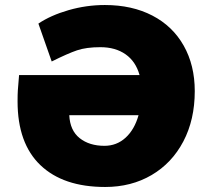

<svg xmlns="http://www.w3.org/2000/svg" viewBox="-20 -735 828 765"><path d="M756 -372Q756 -258 710.5 -171.5Q665 -85 584 -37.5Q503 10 399 10Q232 10 141 -77Q50 -164 50 -331Q50 -359 51 -374L56 -436H536Q521 -490 480.5 -518.5Q440 -547 380 -547Q324 -547 287 -534.5Q250 -522 186 -490L133 -641Q182 -674 253 -694.5Q324 -715 398 -715Q506 -715 587 -673Q668 -631 712 -553Q756 -475 756 -372ZM532 -276H256Q259 -215 297.5 -184.5Q336 -154 396 -154Q445 -154 480.5 -186.5Q516 -219 532 -276Z"/></svg>

Font: Nunito Sans Heavy Heavy
Style: Italic
Weight: 400
Italic angle: -4.541°
Designer: Vernon Adams
Foundry: Vernon Adams
Version: Version 2.002